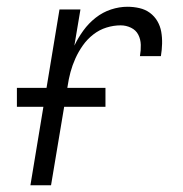

<svg xmlns="http://www.w3.org/2000/svg" viewBox="-20 -548 540 568"><path d="M70 0 156 -520H218L200 -413Q211 -436 226.5 -457.5Q242 -479 263 -495.5Q284 -512 308.5 -520Q333 -528 357 -528Q375 -528 392.5 -524Q410 -520 423.5 -510Q437 -500 445.5 -485.5Q454 -471 457 -454Q460 -437 459.5 -418.5Q459 -400 456 -382H394Q397 -399 396.5 -415.5Q396 -432 389 -445.5Q382 -459 367.5 -466Q353 -473 337 -473Q316 -473 295 -466.5Q274 -460 256 -446Q238 -432 225 -413.5Q212 -395 203 -375Q194 -355 188.5 -334.5Q183 -314 180 -293L131 0ZM30 -232V-288H292V-232Z"/></svg>

Font: Iosevka SS04 Light Oblique
Style: Regular
Weight: 300
Italic angle: -9°
Monospace: yes
Designer: Belleve Invis
Foundry: Belleve Invis
Version: Version 19.0.0; ttfautohint (v1.8.4)